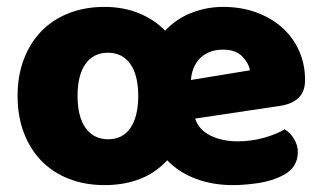

<svg xmlns="http://www.w3.org/2000/svg" viewBox="-20 -521 936 557"><path d="M655 16Q598 16 549 -2Q500 -20 465 -56Q399 16 283 16Q227 16 180.5 -2Q134 -20 101 -53.5Q68 -87 49.5 -135Q31 -183 31 -243Q31 -302 49.5 -350Q68 -398 101 -431.5Q134 -465 180.5 -483Q227 -501 283 -501Q337 -501 382 -483Q427 -465 459 -432Q492 -467 536 -484Q580 -501 627 -501Q680 -501 723.5 -485Q767 -469 798.5 -441Q830 -413 847.5 -374Q865 -335 865 -289Q865 -255 846 -237Q827 -219 793 -214L546 -177Q557 -144 591 -127.5Q625 -111 669 -111Q710 -111 746.5 -121.5Q783 -132 806 -146Q822 -136 833 -118Q844 -100 844 -80Q844 -35 802 -13Q770 4 730 10Q690 16 655 16ZM205 -243Q205 -182 228.5 -149.5Q252 -117 294 -117Q336 -117 358.5 -150Q381 -183 381 -243Q381 -303 358 -335.5Q335 -368 293 -368Q251 -368 228 -335.5Q205 -303 205 -243ZM627 -377Q603 -377 585.5 -369Q568 -361 557 -348.5Q546 -336 540.5 -320.5Q535 -305 534 -289L705 -317Q702 -337 683 -357Q664 -377 627 -377Z"/></svg>

Font: Baloo Paaji
Style: Regular
Weight: 400
Designer: Shuchita Grover and Ek Type
Foundry: Ek Type
Version: Version 1.443;PS 1.000;hotconv 16.6.51;makeotf.lib2.5.65220;